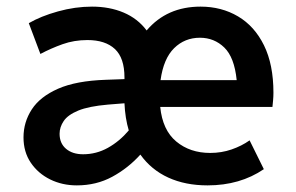

<svg xmlns="http://www.w3.org/2000/svg" viewBox="-20 -549 894 580"><path d="M51 -134Q51 -180 76 -218.5Q101 -257 155.5 -281Q210 -305 300 -308L356 -310V-315Q356 -374 327 -401Q298 -428 244 -428Q204 -428 169 -415.5Q134 -403 102 -386L67 -479Q103 -500 155 -514.5Q207 -529 258 -529Q311 -529 353.5 -511Q396 -493 423 -457Q484 -529 586 -529Q649 -529 699 -499.5Q749 -470 777.5 -412Q806 -354 806 -269Q806 -258 805 -246.5Q804 -235 803 -226H464Q471 -156 512.5 -121.5Q554 -87 615 -87Q649 -87 679.5 -97.5Q710 -108 734 -125L777 -38Q705 11 607 11Q540 11 488.5 -12.5Q437 -36 404 -82Q367 -41 319 -15Q271 11 212 11Q168 11 131.5 -7Q95 -25 73 -57.5Q51 -90 51 -134ZM465 -307H695Q688 -376 657.5 -405.5Q627 -435 584 -435Q538 -435 506 -403.5Q474 -372 465 -307ZM160 -145Q160 -116 179.5 -99.5Q199 -83 231 -83Q271 -83 306 -102.5Q341 -122 369 -155Q358 -192 356 -237L306 -233Q248 -228 216.5 -215Q185 -202 172.5 -183.5Q160 -165 160 -145Z"/></svg>

Font: Radio Canada Medium
Style: Regular
Weight: 500
Designer: Charles Daoud, Etienne Aubert Bonn, Alexandre Saumier Demers, Jacques Le Bailly
Foundry: Radio-Canada
Version: Version 2.104; ttfautohint (v1.8.4.7-5d5b);gftools[0.9.28.de